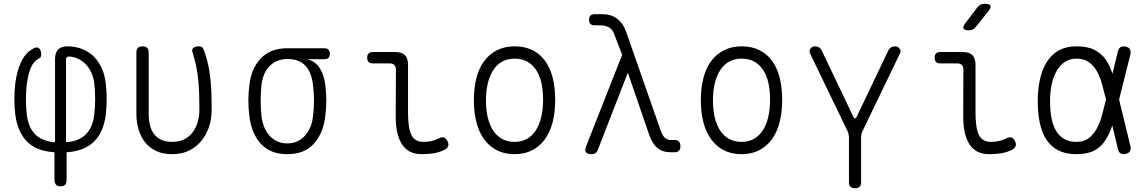

<svg xmlns="http://www.w3.org/2000/svg" viewBox="-20 -805 6040 1015"><path d="M300 180Q283 180 275.5 170.5Q268 161 268 146V0Q174 -6 124 -55.5Q74 -105 61 -197Q56 -237 56 -281.5Q56 -326 61 -366Q69 -428 91 -476Q113 -524 152 -546Q162 -553 170.5 -554Q179 -555 185 -551Q191 -547 194.5 -538Q198 -529 198 -516Q198 -510 195.5 -504.5Q193 -499 185 -495Q158 -482 143.5 -447.5Q129 -413 123 -368Q117 -327 117 -281.5Q117 -236 122 -196Q131 -129 167.5 -93.5Q204 -58 271 -53V-493Q271 -527 288 -544Q305 -561 339 -560Q383 -559 418 -544.5Q453 -530 478 -504Q503 -478 518.5 -443Q534 -408 539 -366Q544 -326 544 -281.5Q544 -237 539 -197Q527 -105 476 -55.5Q425 -6 332 0V146Q332 163 324.5 171.5Q317 180 300 180ZM329 -490V-53Q396 -58 432.5 -93.5Q469 -129 478 -196Q483 -236 483 -281.5Q483 -327 478 -368Q474 -397 462.5 -422Q451 -447 433.5 -465Q416 -483 393.5 -494Q371 -505 346 -506Q337 -506 333 -502.5Q329 -499 329 -490Z M701 -528Q701 -544 709 -552Q717 -560 734 -560Q750 -560 758 -552Q766 -544 766 -528V-204Q766 -171 772.5 -144Q779 -117 794 -97Q809 -77 832.5 -66Q856 -55 890 -55Q928 -55 955 -69Q982 -83 999.5 -107Q1017 -131 1025.5 -161Q1034 -191 1034 -224Q1034 -266 1033 -303.5Q1032 -341 1028.5 -377.5Q1025 -414 1018 -450.5Q1011 -487 998 -528Q997 -530 996.5 -532.5Q996 -535 996 -537Q996 -550 1007.5 -555Q1019 -560 1030 -560Q1047 -560 1052.5 -551Q1058 -542 1062 -528Q1076 -488 1083 -451Q1090 -414 1093.5 -377Q1097 -340 1098 -302.5Q1099 -265 1099 -224Q1099 -178 1085.5 -136Q1072 -94 1045.5 -61.5Q1019 -29 980.5 -9.5Q942 10 890 10Q842 10 806.5 -6.5Q771 -23 748 -51.5Q725 -80 713 -119Q701 -158 701 -204Z M1695 -492H1604Q1648 -481 1671 -444Q1694 -407 1700 -353Q1705 -313 1705 -273Q1705 -233 1700 -194Q1690 -102 1640 -46Q1590 10 1499 10Q1408 10 1358 -46Q1308 -102 1298 -194Q1293 -233 1293 -273Q1293 -313 1298 -353Q1307 -441 1358 -495.5Q1409 -550 1499 -550H1695Q1709 -550 1716.5 -542.5Q1724 -535 1724 -521Q1724 -507 1716.5 -499.5Q1709 -492 1695 -492ZM1499 -47Q1527 -47 1550 -57Q1573 -67 1591 -86.5Q1609 -106 1620.5 -133Q1632 -160 1635 -194Q1640 -233 1640 -273Q1640 -313 1635 -353Q1628 -420 1595.5 -456.5Q1563 -493 1499 -493Q1444 -493 1407 -457.5Q1370 -422 1362 -353Q1358 -313 1358 -273Q1358 -233 1362 -194Q1370 -124 1407 -85.5Q1444 -47 1499 -47Z M2137 -209Q2137 -128 2155 -91.5Q2173 -55 2218 -55Q2240 -55 2259.5 -59Q2279 -63 2301 -74Q2316 -82 2327 -78Q2338 -74 2345 -60Q2353 -45 2349.5 -33.5Q2346 -22 2332 -14Q2303 0 2275 5Q2247 10 2210 10Q2177 10 2152 -1Q2127 -12 2109 -36.5Q2091 -61 2081.5 -99Q2072 -137 2072 -191L2073 -437Q2073 -453 2064.5 -461.5Q2056 -470 2039 -470H1950Q1936 -470 1928.5 -477.5Q1921 -485 1921 -500Q1921 -515 1928.5 -522.5Q1936 -530 1951 -530H2070Q2104 -530 2120.5 -513.5Q2137 -497 2137 -463Z M2700 10Q2647 10 2607 -10.5Q2567 -31 2539.5 -68.5Q2512 -106 2498.5 -158.5Q2485 -211 2485 -275Q2485 -340 2498.5 -392.5Q2512 -445 2539.5 -482Q2567 -519 2607.5 -539.5Q2648 -560 2701 -560Q2755 -560 2795.5 -539.5Q2836 -519 2862.5 -482Q2889 -445 2902 -393Q2915 -341 2915 -277Q2915 -212 2901.5 -159Q2888 -106 2860.5 -68.5Q2833 -31 2793 -10.5Q2753 10 2700 10ZM2700 -55Q2737 -55 2765 -70.5Q2793 -86 2812 -115Q2831 -144 2841 -185.5Q2851 -227 2851 -277Q2851 -327 2842 -367Q2833 -407 2814 -435.5Q2795 -464 2767 -479.5Q2739 -495 2701 -495Q2663 -495 2635 -479.5Q2607 -464 2588 -435Q2569 -406 2559 -365.5Q2549 -325 2549 -275Q2549 -225 2558.5 -184.5Q2568 -144 2587 -115Q2606 -86 2634.5 -70.5Q2663 -55 2700 -55Z M3140 -12Q3136 -1 3128 4.5Q3120 10 3108 10Q3085 10 3077.5 -0.5Q3070 -11 3079 -33L3269 -515L3226 -627Q3217 -651 3198 -661Q3179 -671 3154 -671H3124Q3109 -671 3101.5 -678.5Q3094 -686 3094 -701Q3094 -716 3101.5 -723Q3109 -730 3124 -730H3166Q3211 -730 3242.5 -706Q3274 -682 3289 -640L3473 -114Q3484 -85 3496.5 -75Q3509 -65 3529 -65H3545Q3561 -65 3569 -57Q3577 -49 3577 -32Q3577 -16 3569 -8Q3561 0 3545 0H3528Q3483 0 3456 -22Q3429 -44 3412 -92L3299 -421Z M3900 10Q3847 10 3807 -10.5Q3767 -31 3739.5 -68.5Q3712 -106 3698.5 -158.5Q3685 -211 3685 -275Q3685 -340 3698.5 -392.5Q3712 -445 3739.5 -482Q3767 -519 3807.5 -539.5Q3848 -560 3901 -560Q3955 -560 3995.5 -539.5Q4036 -519 4062.5 -482Q4089 -445 4102 -393Q4115 -341 4115 -277Q4115 -212 4101.5 -159Q4088 -106 4060.5 -68.5Q4033 -31 3993 -10.5Q3953 10 3900 10ZM3900 -55Q3937 -55 3965 -70.5Q3993 -86 4012 -115Q4031 -144 4041 -185.5Q4051 -227 4051 -277Q4051 -327 4042 -367Q4033 -407 4014 -435.5Q3995 -464 3967 -479.5Q3939 -495 3901 -495Q3863 -495 3835 -479.5Q3807 -464 3788 -435Q3769 -406 3759 -365.5Q3749 -325 3749 -275Q3749 -225 3758.5 -184.5Q3768 -144 3787 -115Q3806 -86 3834.5 -70.5Q3863 -55 3900 -55Z M4500 190Q4483 190 4475.5 182Q4468 174 4468 158V-76Q4468 -87 4465.5 -97.5Q4463 -108 4458 -117L4262 -523Q4259 -531 4260 -537.5Q4261 -544 4265 -549Q4269 -554 4275 -557Q4281 -560 4288 -560Q4300 -560 4309 -555Q4318 -550 4325 -536L4491 -188Q4496 -179 4500 -179Q4504 -179 4509 -188L4675 -536Q4682 -550 4691 -555Q4700 -560 4712 -560Q4719 -560 4725 -557Q4731 -554 4735 -549Q4739 -544 4740.5 -537.5Q4742 -531 4738 -523L4542 -117Q4537 -108 4534.5 -97.5Q4532 -87 4532 -76V158Q4532 174 4524.5 182Q4517 190 4500 190Z M5137 -209Q5137 -128 5155 -91.5Q5173 -55 5218 -55Q5240 -55 5259.5 -59Q5279 -63 5301 -74Q5316 -82 5327 -78Q5338 -74 5345 -60Q5353 -45 5349.5 -33.5Q5346 -22 5332 -14Q5303 0 5275 5Q5247 10 5210 10Q5177 10 5152 -1Q5127 -12 5109 -36.5Q5091 -61 5081.5 -99Q5072 -137 5072 -191L5073 -437Q5073 -453 5064.5 -461.5Q5056 -470 5039 -470H4950Q4936 -470 4928.5 -477.5Q4921 -485 4921 -500Q4921 -515 4928.5 -522.5Q4936 -530 4951 -530H5070Q5104 -530 5120.5 -513.5Q5137 -497 5137 -463ZM5139 -663Q5131 -653 5122 -649Q5113 -645 5101 -645Q5078 -645 5073.5 -654Q5069 -663 5083 -682L5146 -765Q5153 -775 5163 -780Q5173 -785 5186 -785Q5211 -785 5216 -775Q5221 -765 5205 -746Z M5956 -32Q5959 -15 5953 -5Q5947 5 5930.5 8.5Q5914 12 5904 6Q5894 0 5890 -16L5860 -142Q5846 -98 5825 -66Q5803 -30 5766.5 -10Q5730 10 5670 10Q5614 10 5575 -10Q5536 -30 5512 -66.5Q5488 -103 5477 -154.5Q5466 -206 5466 -270Q5466 -334 5478 -387Q5490 -440 5514.5 -478.5Q5539 -517 5577.5 -538.5Q5616 -560 5670 -560Q5730 -560 5766.5 -541Q5803 -522 5826 -489Q5847 -458 5861 -415L5890 -534Q5894 -550 5904 -556Q5914 -562 5930.5 -558.5Q5947 -555 5953 -545Q5959 -535 5956 -518L5896 -279ZM5827 -279 5826 -283Q5816 -324 5805.5 -362Q5795 -400 5778 -429.5Q5761 -459 5735.5 -477Q5710 -495 5670 -495Q5637 -495 5611.5 -479Q5586 -463 5568 -433.5Q5550 -404 5540.5 -362.5Q5531 -321 5531 -270Q5531 -219 5539 -179Q5547 -139 5564 -111.5Q5581 -84 5607.5 -69.5Q5634 -55 5670 -55Q5710 -55 5735 -74Q5760 -93 5777.5 -124.5Q5795 -156 5805.5 -195.5Q5816 -235 5826 -275Z"/></svg>

Font: Maple Mono ExtraLight
Style: Regular
Weight: 275
Monospace: yes
Designer: subframe7536
Version: Version 7.000